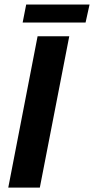

<svg xmlns="http://www.w3.org/2000/svg" viewBox="-20 -853 427 873"><path d="M294.9 -688 161.1 0H17.6L150.9 -688ZM387.2 -832.5 369.1 -750.5H83L99.1 -832.5Z"/></svg>

Font: Arimo
Style: Italic
Weight: 400
Italic angle: -12°
Designer: Steve Matteson
Foundry: Monotype Imaging Inc.
Version: Version 1.33